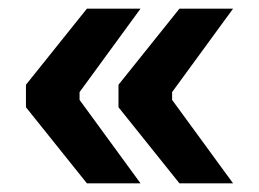

<svg xmlns="http://www.w3.org/2000/svg" viewBox="-20 -506 600 444"><path d="M395 -82 254 -258V-310L395 -486H519L378 -293V-275L519 -82ZM181 -82 40 -258V-310L181 -486H305L164 -293V-275L305 -82Z"/></svg>

Font: Mozilla Text ExtraLight
Style: Regular
Weight: 200
Designer: Studio DRAMA
Foundry: Studio DRAMA
Version: Version 1.000